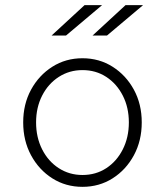

<svg xmlns="http://www.w3.org/2000/svg" viewBox="-20 -715 640 745"><path d="M300 10Q235 10 183 -23Q131 -56 100.5 -112.5Q70 -169 70 -240Q70 -311 100.5 -367Q131 -423 183 -456Q235 -489 300 -489Q365 -489 417 -456Q469 -423 499.5 -367Q530 -311 530 -240Q530 -169 499.5 -112.5Q469 -56 417 -23Q365 10 300 10ZM300 -36Q352 -36 392.5 -62.5Q433 -89 456.5 -135.5Q480 -182 480 -240Q480 -298 456.5 -344Q433 -390 392.5 -416.5Q352 -443 300 -443Q249 -443 208 -416.5Q167 -390 143.5 -344Q120 -298 120 -240Q120 -182 143.5 -135.5Q167 -89 208 -62.5Q249 -36 300 -36ZM180 -577 308 -695H376L236 -577ZM339 -577 467 -695H535L395 -577Z"/></svg>

Font: Red Hat Mono VF Light
Style: Regular
Weight: 300
Monospace: yes
Designer: Pentagram, MCKL
Foundry: Pentagram, MCKL
Version: Version 1.023